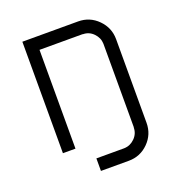

<svg xmlns="http://www.w3.org/2000/svg" viewBox="-147 -790 1008 1079"><g transform="rotate(-20 357.5 -250.5)"><path d="M439.2 91.7Q475 90.8 502.1 64.2Q529.2 37.5 529.2 0H530V-500Q529.2 -535.8 502.9 -562.9Q476.7 -590 439.2 -590V-590.8H180.8V0H105.8V-666.7H439.2Q508.3 -666.7 557.1 -617.5Q605.8 -568.3 605.8 -500V0Q605.8 69.2 557.1 117.9Q508.3 166.7 439.2 166.7H272.5V91.7Z"/></g></svg>

Font: 0xA000-Squarish
Style: Squareish
Weight: 400
Version: Version 0.1